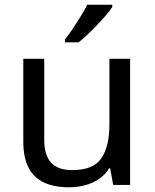

<svg xmlns="http://www.w3.org/2000/svg" viewBox="-20 -786 658 816"><path d="M533 -536V0H461L448 -71H444Q427 -43 400 -25Q373 -7 341 1.5Q309 10 274 10Q210 10 166.5 -10.5Q123 -31 101 -74Q79 -117 79 -185V-536H168V-191Q168 -127 197 -95Q226 -63 287 -63Q376 -63 410.5 -113Q445 -163 445 -257V-536ZM457 -756Q448 -742 431 -722Q414 -702 393.5 -680.5Q373 -659 352.5 -639.5Q332 -620 314 -606H256V-618Q271 -637 288.5 -663Q306 -689 323 -716.5Q340 -744 351 -766H457Z"/></svg>

Font: Noto Sans Thaana
Style: Regular
Weight: 400
Designer: Monotype Design Team
Foundry: Monotype Imaging Inc.
Version: Version 2.001